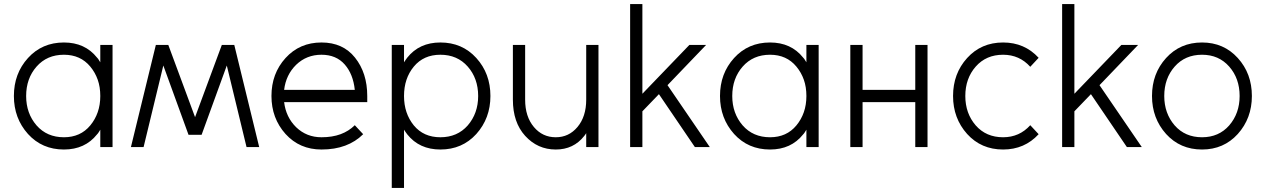

<svg xmlns="http://www.w3.org/2000/svg" viewBox="-20 -720 6196 940"><path d="M471 -500V-415Q467 -421 463.5 -427Q460 -433 455 -438Q396 -512 293 -512Q186 -512 117 -436Q48 -360 48 -250Q48 -141 117 -64Q186 12 293 12Q396 12 455 -62Q460 -67 463.5 -73Q467 -79 471 -85V0H531V-500ZM293 -452Q374 -452 422 -394Q446 -365 458.5 -329.5Q471 -294 471 -250Q471 -207 458.5 -171Q446 -135 422 -106Q374 -48 293 -48Q210 -48 159 -106Q108 -165 108 -250Q108 -336 159 -394Q210 -452 293 -452Z M903 -60H967L804 -500H743ZM621 0H683L804 -500H743ZM1187 0H1249L1127 -500H1066ZM903 -60H967L1127 -500H1066Z M1778 -220V-250Q1778 -363 1718 -438Q1659 -512 1554 -512Q1447 -512 1378 -436Q1309 -360 1309 -250Q1309 -141 1378 -64Q1447 12 1554 12Q1619 12 1670 -7Q1721 -26 1758 -63L1717 -107Q1688 -78 1647.5 -63Q1607 -48 1554 -48Q1481 -48 1430 -97Q1380 -146 1371 -220ZM1554 -452Q1626 -452 1668 -404Q1709 -357 1717 -280H1371Q1380 -354 1430 -403Q1481 -452 1554 -452Z M1958 -500V-415Q1962 -421 1966 -427Q1970 -433 1974 -438Q2033 -512 2136 -512Q2243 -512 2312 -436Q2381 -360 2381 -250Q2381 -141 2312 -64Q2243 12 2136 12Q2033 12 1974 -62Q1970 -67 1966 -73Q1962 -79 1958 -85V200H1898V-500ZM2136 -48Q2219 -48 2270 -106Q2321 -165 2321 -250Q2321 -336 2270 -394Q2219 -452 2136 -452Q2054 -452 2006 -394Q1958 -336 1958 -250Q1958 -165 2006 -106Q2054 -48 2136 -48Z M2491 -500V-232Q2491 -121 2551 -55Q2612 12 2701 12Q2788 12 2840 -54Q2842 -57 2845 -60.5Q2848 -64 2850 -68V0H2910V-500H2850V-232Q2850 -149 2807 -98Q2765 -48 2701 -48Q2636 -48 2594 -98Q2551 -149 2551 -232V-500Z M3065 0H3125V-175L3206 -259L3382 0H3455L3248 -303L3437 -500H3355L3125 -261V-700H3065Z M3928 -500V-415Q3924 -421 3920.5 -427Q3917 -433 3912 -438Q3853 -512 3750 -512Q3643 -512 3574 -436Q3505 -360 3505 -250Q3505 -141 3574 -64Q3643 12 3750 12Q3853 12 3912 -62Q3917 -67 3920.5 -73Q3924 -79 3928 -85V0H3988V-500ZM3750 -452Q3831 -452 3879 -394Q3903 -365 3915.5 -329.5Q3928 -294 3928 -250Q3928 -207 3915.5 -171Q3903 -135 3879 -106Q3831 -48 3750 -48Q3667 -48 3616 -106Q3565 -165 3565 -250Q3565 -336 3616 -394Q3667 -452 3750 -452Z M4143 0H4203V-220H4461V0H4521V-500H4461V-280H4203V-500H4143Z M4891 -512Q4784 -512 4715 -436Q4646 -360 4646 -250Q4646 -141 4715 -64Q4784 12 4891 12Q4996 12 5065 -63L5024 -107Q4971 -48 4891 -48Q4808 -48 4757 -106Q4706 -165 4706 -250Q4706 -336 4757 -394Q4808 -452 4891 -452Q4971 -452 5024 -393L5065 -437Q4996 -512 4891 -512Z M5180 0H5240V-175L5321 -259L5497 0H5570L5363 -303L5552 -500H5470L5240 -261V-700H5180Z M5865 -512Q5758 -512 5689 -436Q5620 -360 5620 -250Q5620 -141 5689 -64Q5758 12 5865 12Q5971 12 6040 -64Q6109 -141 6109 -250Q6109 -360 6040 -436Q5971 -512 5865 -512ZM5865 -452Q5947 -452 5998 -394Q6049 -336 6049 -250Q6049 -165 5998 -106Q5947 -48 5865 -48Q5782 -48 5731 -106Q5680 -165 5680 -250Q5680 -336 5731 -394Q5782 -452 5865 -452Z"/></svg>

Font: Unageo Variable
Style: Regular
Weight: 300
Designer: Richard Sepsi
Foundry: Richard Sepsi
Version: Version 2.200